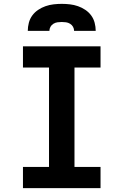

<svg xmlns="http://www.w3.org/2000/svg" viewBox="-20 -975 640 995"><path d="M99 0V-110H234V-625H99V-735H501V-625H366V-110H501V0ZM124 -815Q124 -836 129.5 -857Q135 -878 147.5 -895Q160 -912 178 -924Q196 -936 216 -943Q236 -950 257.5 -952.5Q279 -955 300 -955Q321 -955 342.5 -952.5Q364 -950 384 -943Q404 -936 422 -924Q440 -912 452.5 -895Q465 -878 470.5 -857Q476 -836 476 -815H364Q364 -826 358.5 -836Q353 -846 343 -852Q333 -858 322 -859.5Q311 -861 300 -861Q289 -861 278 -859.5Q267 -858 257 -852Q247 -846 241.5 -836Q236 -826 236 -815Z"/></svg>

Font: Iosevka Curly XBdEx
Style: Regular
Weight: 800
Width: 7
Monospace: yes
Designer: Belleve Invis
Foundry: Belleve Invis
Version: Version 11.1.0; ttfautohint (v1.8.3)